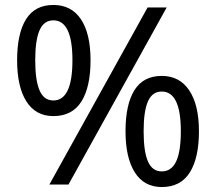

<svg xmlns="http://www.w3.org/2000/svg" viewBox="-20 -744 871 774"><path d="M49 -501Q49 -609 85 -666.5Q121 -724 195 -724Q268 -724 306.5 -666Q345 -608 345 -501Q345 -393 308 -334.5Q271 -276 195 -276Q124 -276 86.5 -335Q49 -394 49 -501ZM575 -714H652L256 0H179ZM272 -501Q272 -662 195 -662Q157 -662 139.5 -622Q122 -582 122 -501Q122 -420 139.5 -379.5Q157 -339 195 -339Q272 -339 272 -501ZM486 -215Q486 -323 522 -380.5Q558 -438 632 -438Q704 -438 743 -379.5Q782 -321 782 -215Q782 -107 745 -48.5Q708 10 632 10Q561 10 523.5 -49Q486 -108 486 -215ZM709 -215Q709 -375 632 -375Q594 -375 576.5 -335.5Q559 -296 559 -215Q559 -133 576.5 -93Q594 -53 632 -53Q671 -53 690 -93Q709 -133 709 -215Z"/></svg>

Font: Noto Sans Adlam New
Style: Regular
Weight: 400
Designer: Mark Jamra, Neil Patel
Foundry: JamraPatel LLC
Version: Version 3.000